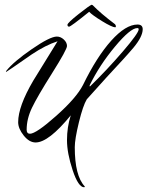

<svg xmlns="http://www.w3.org/2000/svg" viewBox="-20 -565 625 814"><path d="M585 -441Q585 -410 546 -363Q523 -336 500 -311Q439 -246 348 -144Q332 -118 314.5 -46.5Q297 25 297 59Q297 180 339 225Q340 225 339.5 226.5Q339 228 337 229Q312 229 288 156.5Q264 84 264 29Q264 -26 280 -76Q186 39 131 39Q104 39 80.5 9.5Q57 -20 57 -47Q57 -114 121 -223L224 -390Q174 -374 114 -334Q8 -260 6 -260L5 -261L7 -265Q37 -303 114.5 -356.5Q192 -410 221 -410Q237 -410 250.5 -397.5Q264 -385 264 -370Q264 -355 201 -255Q138 -155 115.5 -108Q93 -61 93 -15Q93 2 107 2Q133 2 218.5 -74Q304 -150 332 -205Q390 -324 451.5 -392.5Q513 -461 563 -461Q585 -461 585 -441ZM568 -441Q568 -446 562 -446Q533 -446 467.5 -367.5Q402 -289 360 -203V-201Q360 -200 361 -198Q434 -269 501 -347Q568 -425 568 -441ZM369 -545 373 -543Q407 -508 468 -462L472 -454L469 -449Q454 -450 412.5 -475.5Q371 -501 358 -515Q280 -452 273 -452Q266 -452 266 -460Q266 -468 313.5 -505.5Q361 -543 369 -545Z"/></svg>

Font: Qwigley
Style: Regular
Weight: 400
Designer: Robert E. Leuschke
Foundry: Robert E. Leuschke
Version: Version 1.003